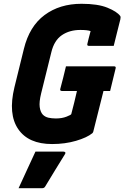

<svg xmlns="http://www.w3.org/2000/svg" viewBox="-20 -740 656 1013"><path d="M328 -390H582Q593 -390 590 -379L561 -260H526L472 -45Q471 -41 467 -37Q439 -14 381 3Q323 20 255 20Q130 20 76 -59Q22 -138 56 -279L106 -482Q135 -601 215 -660.5Q295 -720 410 -720Q496 -720 546.5 -699.5Q597 -679 614 -656Q618 -651 615 -638Q608 -609 598 -570.5Q588 -532 580 -498H449Q438 -498 441 -509Q444 -523 448 -538Q452 -553 458 -576Q441 -582 404 -582Q347 -582 306.5 -554.5Q266 -527 251 -465L197 -247Q186 -202 189.5 -175.5Q193 -149 206 -135Q218 -123 235.5 -119Q253 -115 275 -115Q307 -115 331 -124.5Q355 -134 356 -138Q364 -168 371.5 -198.5Q379 -229 386 -260H307Q295 -260 298 -271Q306 -301 313.5 -330.5Q321 -360 328 -390ZM167 60H315Q321 60 324 63.5Q327 67 323 73Q296 116 271.5 156.5Q247 197 219 243Q217 247 213 250Q209 253 202 253H78Q101 203 123.5 154Q146 105 167 60Z"/></svg>

Font: Recursive Mn Lnr St XBd
Style: Italic
Weight: 800
Italic angle: -15°
Monospace: yes
Version: Version 1.079;hotconv 1.0.112;makeotfexe 2.5.65598; ttfautoh